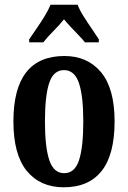

<svg xmlns="http://www.w3.org/2000/svg" viewBox="-20 -786 544 816"><path d="M251 10Q151 10 94 -59.5Q37 -129 37 -270Q37 -548 254 -548Q352 -548 409.5 -479Q467 -410 467 -270Q467 -129 412 -59.5Q357 10 251 10ZM253 -50Q298 -50 316 -105.5Q334 -161 334 -270Q334 -378 315.5 -433Q297 -488 252 -488Q207 -488 189 -433Q171 -378 171 -270Q171 -161 189.5 -105.5Q208 -50 253 -50ZM104 -619Q117 -638 135 -664Q153 -690 169.5 -717Q186 -744 195 -766H310Q318 -744 335 -717Q352 -690 370 -664Q388 -638 400 -619V-606H341Q332 -618 315.5 -635Q299 -652 281.5 -670.5Q264 -689 252 -704Q233 -680 206.5 -653.5Q180 -627 164 -606H104Z"/></svg>

Font: Noto Serif Hebrew ExtraCondensed
Style: Bold
Weight: 700
Width: 2
Designer: Monotype Design Team
Foundry: Monotype Imaging Inc.
Version: Version 2.004; ttfautohint (v1.8.4.7-5d5b)